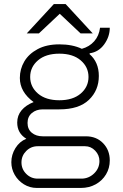

<svg xmlns="http://www.w3.org/2000/svg" viewBox="-20 -740 608 948"><path d="M438 -575H378L275 -672L172 -575H112L246 -720H304ZM384 -499Q421 -509 445 -536Q469 -563 474 -603H522Q522 -559 494.5 -521Q467 -483 423 -477L422 -473Q468 -433 468 -365Q468 -294 419 -247Q370 -200 273 -200H191Q159 -200 137.5 -182Q116 -164 116 -133Q116 -102 137 -84.5Q158 -67 191 -67H404Q456 -67 489 -33Q522 1 522 52Q522 90 503.5 121Q485 152 452.5 170Q420 188 379 188H162Q127 188 98 170Q69 152 52.5 123Q36 94 36 61Q36 24 56 -8.5Q76 -41 110 -55Q65 -82 65 -135Q65 -170 86.5 -195.5Q108 -221 146 -236Q78 -286 78 -355Q78 -399 100 -436.5Q122 -474 166 -497.5Q210 -521 273 -521Q338 -521 384 -499ZM129 -360Q129 -311 167.5 -278Q206 -245 273 -245Q340 -245 378.5 -278Q417 -311 417 -360Q417 -409 378.5 -442Q340 -475 273 -475Q206 -475 167.5 -442Q129 -409 129 -360ZM166 -18Q133 -18 109.5 5.5Q86 29 86 62Q86 95 109.5 118.5Q133 142 166 142H382Q418 142 444.5 116.5Q471 91 471 55Q471 26 450 4Q429 -18 400 -18Z"/></svg>

Font: Chivo Thin
Style: Regular
Weight: 100
Designer: Hector Gatti
Foundry: Omnibus-Type
Version: Version 1.007